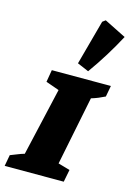

<svg xmlns="http://www.w3.org/2000/svg" viewBox="-151 -924 682 989"><g transform="rotate(15 189.5 -429.5)"><path d="M-23 0 -12 -60Q7 -67 25 -74.5Q43 -82 61 -87L144 -449L73 -474L84 -539H399L388 -480Q370 -471 353 -464Q336 -457 316 -451L242 -84L305 -66L292 0ZM266 -582 205 -608 270 -847 286 -859 402 -801Q342 -688 266 -582Z"/></g></svg>

Font: Piazzolla SC ExtraBold
Style: Italic
Weight: 800
Italic angle: -11.3°
Designer: Juan Pablo del Peral
Foundry: Huerta Tipografica
Version: Version 1.330